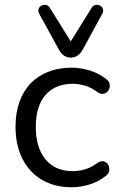

<svg xmlns="http://www.w3.org/2000/svg" viewBox="-20 -781 504 810"><path d="M282.5 9Q209.5 9 156.2 -22.8Q103 -54.5 74.2 -112Q45.5 -169.5 45.5 -246.5Q45.5 -304.5 61.8 -350.5Q78 -396.5 108.8 -428.8Q139.5 -461 183.5 -478.2Q227.5 -495.5 282.5 -495.5Q318 -495.5 357 -484.2Q396 -473 428.5 -447Q439 -439.5 441.8 -429.5Q444.5 -419.5 441.8 -409.5Q439 -399.5 431.8 -392.8Q424.5 -386 414 -385Q403.5 -384 391.5 -392Q366 -411.5 339.2 -419.5Q312.5 -427.5 287.5 -427.5Q249.5 -427.5 220.5 -415.2Q191.5 -403 171.5 -380Q151.5 -357 141.2 -323.2Q131 -289.5 131 -245.5Q131 -158.5 171.8 -108.8Q212.5 -59 287.5 -59Q312.5 -59 339 -66.8Q365.5 -74.5 391.5 -94Q403.5 -102 413.8 -100.8Q424 -99.5 431 -92.8Q438 -86 440.2 -76Q442.5 -66 439.5 -56Q436.5 -46 426.5 -39Q394.5 -13.5 356.2 -2.2Q318 9 282.5 9ZM278.5 -538Q262.5 -538 250 -546.5Q237.5 -555 228.5 -571.5L146 -722Q139.5 -734 143 -743.5Q146.5 -753 155.2 -757.5Q164 -762 173.8 -760.2Q183.5 -758.5 190 -748.5L278.5 -606.5L367 -748.5Q373.5 -758.5 383.2 -760.2Q393 -762 401.8 -757.5Q410.5 -753 414 -743.5Q417.5 -734 411 -722L329 -571.5Q320 -555 307.2 -546.5Q294.5 -538 278.5 -538Z"/></svg>

Font: Nunito ExtraLight
Style: Regular
Weight: 200
Designer: Vernon Adams
Foundry: Vernon Adams
Version: Version 3.602;April 4, 2023;FontCreator 14.0.0.2856 64-bit